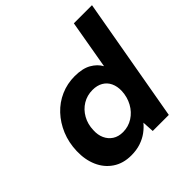

<svg xmlns="http://www.w3.org/2000/svg" viewBox="-189 -878 1048 1048"><g transform="rotate(-45 335.0 -354.0)"><path d="M242 12Q180 12 135.5 -18Q91 -48 68.5 -99.5Q46 -151 48 -216Q50 -280 72.5 -334Q95 -388 133 -428.5Q171 -469 221.5 -491Q272 -513 329 -513Q389 -513 426 -492Q463 -471 481 -438L530 -720H670L543 0H419L415 -68Q397 -46 372.5 -28Q348 -10 315.5 1Q283 12 242 12ZM300 -110Q342 -110 376.5 -132Q411 -154 431.5 -191.5Q452 -229 454 -274Q455 -309 442.5 -335.5Q430 -362 405 -376.5Q380 -391 345 -391Q303 -391 269 -370.5Q235 -350 214.5 -313.5Q194 -277 193 -232Q191 -197 203.5 -169.5Q216 -142 240.5 -126Q265 -110 300 -110Z"/></g></svg>

Font: DM Sans 17pt ExtraBold
Style: Italic
Weight: 800
Italic angle: -10°
Version: Version 4.004;gftools[0.9.30]